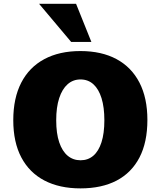

<svg xmlns="http://www.w3.org/2000/svg" viewBox="-20 -994 857 1024"><path d="M409.2 10.7Q297.4 10.7 217 -31.2Q136.7 -73.2 93.8 -154.3Q50.8 -235.4 50.8 -353Q50.8 -470.7 93.3 -553Q135.7 -635.3 216.1 -678.5Q296.4 -721.7 408.7 -721.7Q522 -721.7 601.8 -678.5Q681.6 -635.3 723.9 -553.2Q766.1 -471.2 766.1 -354.5Q766.1 -235.4 723.9 -154.1Q681.6 -72.8 602.1 -31Q522.5 10.7 409.2 10.7ZM409.7 -139.2Q449.2 -139.2 477.5 -163.3Q505.9 -187.5 521.2 -235.1Q536.6 -282.7 536.6 -352.5Q536.6 -421.9 521.5 -470.5Q506.3 -519 478 -544.7Q449.7 -570.3 409.2 -570.3Q369.6 -570.3 340.6 -544.7Q311.5 -519 295.7 -470.5Q279.8 -421.9 279.8 -352.5Q279.8 -282.2 295.9 -234.9Q312 -187.5 341.1 -163.3Q370.1 -139.2 409.7 -139.2ZM359.4 -770.5 188.5 -973.6H385.7L467.3 -770.5Z"/></svg>

Font: Comme Black
Style: Regular
Weight: 900
Version: Version 1.000;gftools[0.9.27]